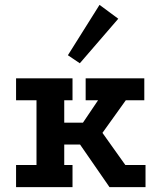

<svg xmlns="http://www.w3.org/2000/svg" viewBox="-20 -769 655 789"><path d="M46 -447H278V-357H244V-265H321L383 -357H332V-447H573V-357H497L401 -223L495 -91H578V0H430L309 -175H244V-91H278V0H46V-91H130V-357H46ZM389 -749 466 -692 308 -509 259 -542Z"/></svg>

Font: Podkova
Style: Bold
Weight: 700
Designer: Ilya Yudin
Foundry: Cyreal (www.cyreal.org)
Version: Version 2.102; ttfautohint (v1.8.1.43-b0c9)